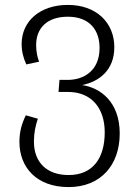

<svg xmlns="http://www.w3.org/2000/svg" viewBox="-20 -554 566 781"><path d="M314 -208C383 -222 445 -268 445 -362C445 -461 373 -534 256 -534C144 -534 68 -469 68 -375C68 -343 76 -316 87 -292L139 -303C132 -322 127 -343 127 -371C127 -439 171 -486 256 -486C344 -486 385 -432 385 -359C385 -268 323 -229 255 -229H222L218 -180H257C352 -180 406 -114 406 -16C406 88 359 158 259 158C170 158 118 106 118 22C118 -12 124 -42 134 -71L85 -85C68 -50 59 -17 59 23C59 127 129 207 259 207C390 207 467 117 467 -11C467 -139 389 -197 314 -208Z"/></svg>

Font: FiraGO Light
Style: Regular
Weight: 300
Designer: bBox Type
Foundry: bBox Type GmbH
Version: Version 1.001;PS 001.001;hotconv 1.0.88;makeotf.lib2.5.64775